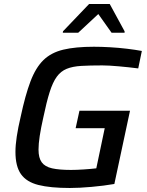

<svg xmlns="http://www.w3.org/2000/svg" viewBox="-20 -929 731 957"><path d="M328 8Q231 8 171.5 -7Q112 -22 84.5 -61Q57 -100 57 -172Q57 -205 63.5 -248.5Q70 -292 83 -347Q106 -455 132 -523.5Q158 -592 196.5 -629.5Q235 -667 295.5 -681.5Q356 -696 448 -696Q485 -696 528.5 -693.5Q572 -691 613.5 -686Q655 -681 687 -675L669 -588Q622 -594 571.5 -598.5Q521 -603 490 -603Q428 -603 385 -600.5Q342 -598 312.5 -586Q283 -574 263 -546.5Q243 -519 227.5 -470Q212 -421 196 -344Q184 -291 178 -251.5Q172 -212 172 -183Q172 -142 188 -120Q204 -98 239.5 -90Q275 -82 334 -82Q361 -82 398.5 -84.5Q436 -87 460 -90L502 -290H357L376 -377H628L550 -12Q498 -3 436.5 2.5Q375 8 328 8ZM293 -766 294 -773 424 -909H527L601 -773V-766H536L470 -859L370 -766Z"/></svg>

Font: Saira Medium
Style: Italic
Weight: 500
Italic angle: -12°
Designer: Hector Gatti with collaboration of the Omnibus-Type team
Foundry: Omnibus-Type
Version: Version 1.100; ttfautohint (v1.8.3)